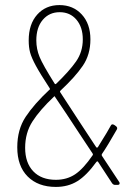

<svg xmlns="http://www.w3.org/2000/svg" viewBox="-20 -728 547 756"><path d="M451 -6Q451 0 443 0H433Q426 0 421 -7L366 -91Q365 -93 363 -92.5Q361 -92 360 -91Q321 -37 284.5 -14.5Q248 8 200 8Q130 8 89 -33Q48 -74 48 -148Q48 -218 81 -268Q114 -318 175 -375Q178 -376 176 -380Q138 -438 121 -469.5Q104 -501 98.5 -521.5Q93 -542 93 -569Q93 -633 126.5 -670.5Q160 -708 214 -708Q268 -708 302 -671Q336 -634 336 -573Q336 -513 306 -469Q276 -425 218 -371Q215 -368 217 -365L290 -253L359 -148Q360 -147 362 -147Q364 -147 365 -148L400 -205L416 -233Q420 -242 430 -236L437 -231Q444 -225 440 -218Q403 -153 381 -121Q380 -118 381 -115L449 -12Q451 -10 451 -6ZM123 -569Q123 -535 136 -503.5Q149 -472 195 -399Q198 -395 201 -398Q253 -448 279.5 -486Q306 -524 306 -573Q306 -621 281 -650.5Q256 -680 215 -680Q174 -680 148.5 -650Q123 -620 123 -569ZM345 -117Q347 -120 345 -123L292 -203L242 -279L197 -346Q196 -351 192 -347Q137 -295 108 -250Q79 -205 79 -146Q79 -87 111 -53.5Q143 -20 200 -20Q243 -20 275.5 -41.5Q308 -63 345 -117Z"/></svg>

Font: Barlow Condensed Thin
Style: Regular
Weight: 250
Width: 3
Designer: Jeremy Tribby
Foundry: Tribby Type
Version: Version 1.408